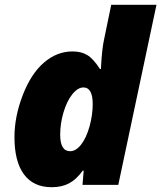

<svg xmlns="http://www.w3.org/2000/svg" viewBox="-20 -780 680 810"><path d="M198.2 9.8Q121.1 9.8 81.1 -44.4Q41 -98.6 41 -201.2Q41 -287.6 75.7 -377.9Q110.4 -468.3 165 -515.6Q219.7 -563 286.1 -563Q323.2 -563 347.7 -547.9Q373 -533.2 401.9 -488.8H405.8L406.7 -506.8Q410.6 -575.2 418.9 -612.8L449.2 -759.8H640.1L479 0H328.1L333 -60.1H329.1Q301.8 -22.5 271 -6.3Q240.2 9.8 198.2 9.8ZM275.9 -142.1Q300.3 -142.1 322.3 -170.2Q344.2 -198.2 357.7 -246.6Q371.1 -294.9 371.1 -340.8Q371.1 -411.1 332 -411.1Q308.1 -411.1 284.9 -382.1Q261.7 -353 247.8 -305.7Q233.9 -258.3 233.9 -211.9Q233.9 -142.1 275.9 -142.1Z"/></svg>

Font: Open Sans Hebrew Extra Bold
Style: Italic
Weight: 800
Italic angle: -12°
Foundry: Ascender Corporation, Yanek Iontef
Version: Version 2.001;PS 002.001;hotconv 1.0.70;makeotf.lib2.5.58329